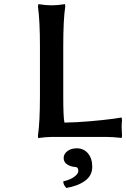

<svg xmlns="http://www.w3.org/2000/svg" viewBox="-20 -676 618 941"><path d="M356 50.8Q390.1 50.8 411.1 75.7Q432.1 100.6 432.1 141.1Q432.1 184.6 396.7 210.2Q361.3 235.8 305.2 245.1Q290 230 290 212.9Q324.2 205.1 344 190.4Q363.8 175.8 363.8 162.1Q363.8 142.1 347.2 142.1Q326.7 141.1 309.3 129.9Q292 118.7 292 98.1Q292 78.6 310.3 64.7Q328.6 50.8 356 50.8ZM290 -448.2V-207Q290 -99.1 295.9 -75.2Q351.6 -75.7 421.6 -81.8Q491.7 -87.9 534.2 -93.8L576.2 -100.1L578.1 -86.9Q576.2 -71.3 576.2 -53.2Q576.2 -38.1 578.1 -9.8L576.2 0Q531.2 -4.9 502 -4.9H232.9Q219.2 -4.9 202.9 -3.4Q186.5 -2 176.8 -0.5L167 1L166 -11.2Q175.8 -77.6 175.8 -207V-448.2Q175.8 -573.7 166 -644L168 -655.8Q203.6 -649.9 232.9 -649.9Q262.7 -649.9 298.8 -655.8L299.8 -644Q290 -579.6 290 -448.2Z"/></svg>

Font: Linear Smooth
Style: Bold
Weight: 700
Designer: Philipp H. Poll, Flanker
Foundry: Philipp H. Poll, reworked by Flanker
Version: Version 1.061 | FøM Fix